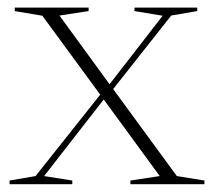

<svg xmlns="http://www.w3.org/2000/svg" viewBox="-20 -474 548 494"><path d="M435 -21 506 -9.5V0H315.5V-9.5L391 -21L244 -222L240 -227.5L89 -433.5L18 -445.5V-454.5H208V-445.5L133 -434L263.5 -255L268.5 -248.5ZM255 -228.5 93.5 -21 166 -9.5V0H4.5V-9.5L71.5 -21L245 -239.5L253.5 -246.5L398.5 -433.5L326 -445.5V-454.5H487.5V-445.5L420.5 -434L263 -234.5Z"/></svg>

Font: Newsreader 36pt ExtraLight
Style: Regular
Weight: 250
Designer: Hugues Gentile
Foundry: Production Type
Version: Version 1.003